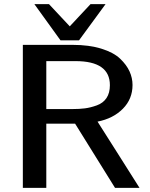

<svg xmlns="http://www.w3.org/2000/svg" viewBox="-20 -913 727 933"><path d="M147 -893H218L319 -785L420 -893H493L364 -717H274ZM91 0V-695H333Q413 -695 472.5 -676.5Q532 -658 563.5 -628Q595 -598 609.5 -566Q624 -534 624 -500Q624 -432 577 -384.5Q530 -337 454 -322Q478 -284 549.5 -171.5Q621 -59 658 0H539L345 -312H205V0ZM205 -383H331Q366 -383 393 -386.5Q420 -390 450.5 -401Q481 -412 497.5 -436.5Q514 -461 514 -499Q514 -616 347 -616H205Z"/></svg>

Font: Coval
Style: Medium
Weight: 500
Foundry: Context Ltd
Version: Version 001.000